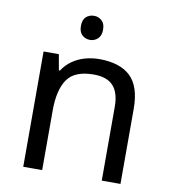

<svg xmlns="http://www.w3.org/2000/svg" viewBox="-82 -808 783 879"><g transform="rotate(10 309.0 -368.5)"><path d="M285 -737Q305 -737 320.5 -723.5Q336 -710 336 -681Q336 -653 320.5 -639Q305 -625 285 -625Q263 -625 248 -639Q233 -653 233 -681Q233 -710 248 -723.5Q263 -737 285 -737ZM343 -546Q439 -546 488 -499.5Q537 -453 537 -349V0H450V-343Q450 -408 421 -440Q392 -472 330 -472Q241 -472 207 -422Q173 -372 173 -278V0H85V-536H156L169 -463H174Q192 -491 218.5 -509.5Q245 -528 277 -537Q309 -546 343 -546Z"/></g></svg>

Font: lhindi85
Style: Book
Weight: 400
Designer: Jelle Bosma - Monotype Design Team
Foundry: Monotype Imaging Inc.
Version: Version 2.003